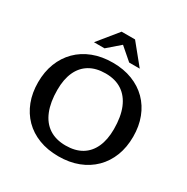

<svg xmlns="http://www.w3.org/2000/svg" viewBox="-203 -1090 1241 1275"><g transform="rotate(30 417.5 -452.5)"><path d="M420 -709Q503 -709 569.8 -683Q636.5 -657 683.8 -609.5Q731 -562 756.2 -496.2Q781.5 -430.5 781.5 -350Q781.5 -269 755.8 -202.8Q730 -136.5 682 -88.8Q634 -41 566.5 -15Q499 11 415 11Q332 11 265.2 -14.8Q198.5 -40.5 151.2 -88.2Q104 -136 78.8 -201.8Q53.5 -267.5 53.5 -348Q53.5 -428.5 79.2 -494.8Q105 -561 153 -609Q201 -657 268.5 -683Q336 -709 420 -709ZM421 -75Q494 -75 543.8 -104.8Q593.5 -134.5 619.5 -191.5Q645.5 -248.5 645.5 -329.5Q645.5 -424 618.8 -489.2Q592 -554.5 540.5 -588.8Q489 -623 414 -623Q341 -623 291 -593Q241 -563 215.2 -506.2Q189.5 -449.5 189.5 -368.5Q189.5 -274.5 216 -208.8Q242.5 -143 294.2 -109Q346 -75 421 -75ZM404 -857H431L323 -763.5H242L366 -916H469L593 -763.5H512Z"/></g></svg>

Font: Newsreader 9pt Medium
Style: Regular
Weight: 500
Designer: Hugues Gentile
Foundry: Production Type
Version: Version 1.003